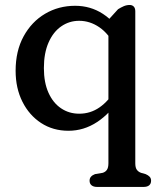

<svg xmlns="http://www.w3.org/2000/svg" viewBox="-20 -503 635 756"><path d="M361.7 233Q348.3 233 340.5 226.6Q332.7 220.2 332.7 208.6Q332.7 199 338.3 192.7Q343.9 186.4 354.1 182.6L383.9 177.6Q394.8 174.5 400.8 165.9Q406.9 157.3 406.9 139.6V-425L444.9 -466.8Q456.1 -473.7 467.3 -478.6Q478.5 -483.4 490.5 -483.4Q500.5 -483.4 506.6 -477.2Q512.7 -471 512.7 -458.4V139.6Q512.7 157.3 518.9 165.6Q525 173.9 535.7 177.6L553.5 182.6Q563.7 187 569.3 193Q574.9 199 574.9 208.6Q574.9 220.2 567.4 226.6Q559.8 233 545.9 233ZM451.4 -116.2Q414.3 -56.6 362.2 -22.4Q310.1 11.9 249.5 11.9Q188.8 11.9 141.9 -18.6Q95.1 -49.1 68.3 -102.4Q41.5 -155.7 41.5 -224.4Q41.5 -302.3 72.9 -359.8Q104.3 -417.3 157.5 -448.8Q210.7 -480.2 275.9 -480.2Q336 -480.2 384.6 -448.8Q433.2 -417.3 460.5 -363.3L433.5 -319.2Q408.7 -369.9 371.4 -395.5Q334.1 -421.1 291.7 -421.1Q252.7 -421.1 221.1 -399.2Q189.5 -377.4 171.2 -335.6Q152.8 -293.9 152.8 -234.9Q152.8 -177.9 170.9 -137.8Q189 -97.6 220.5 -76.5Q251.9 -55.3 292 -55.3Q336.1 -55.3 371.9 -80.2Q407.6 -105 433.7 -149.6Z"/></svg>

Font: Fraunces SuperSoft Wonky
Style: Regular
Weight: 900
Version: Version 1.000;[b76b70a41]